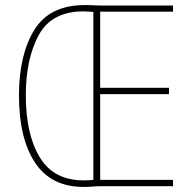

<svg xmlns="http://www.w3.org/2000/svg" viewBox="-20 -736 757 759"><path d="M55 -359Q55 -189 118.5 -93Q182 3 311 3Q331 3 347 1.5Q363 0 377 0H664V-25H376V-364H648V-389H376V-690H664V-714H384Q365 -714 351 -715Q337 -716 316 -716Q176 -716 115.5 -617.5Q55 -519 55 -359ZM349 -689V-25Q335 -23 311 -23Q192 -23 137 -114.5Q82 -206 82 -359Q82 -503 133 -597Q184 -691 310 -691Q323 -691 332.5 -690Q342 -689 349 -689Z"/></svg>

Font: Noto Sans Display SemiCondensed Thin
Style: Regular
Weight: 250
Width: 4
Designer: Monotype Design team
Foundry: Monotype Imaging Inc.
Version: 1.000